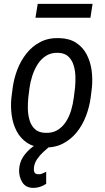

<svg xmlns="http://www.w3.org/2000/svg" viewBox="-20 -729 527 962"><path d="M37.1 -238.8 43.5 -288.6Q49.8 -335.9 67.1 -380.9Q84.5 -425.8 113.3 -461.9Q142.1 -498 182.9 -519Q223.6 -540 277.3 -538.1Q328.1 -536.6 361.8 -514.4Q395.5 -492.2 414.3 -456.1Q433.1 -419.9 439 -376.5Q444.8 -333 440.4 -289.1L434.1 -238.8Q427.7 -191.9 410.4 -146.7Q393.1 -101.6 364 -65.7Q335 -29.8 294.2 -9Q253.4 11.7 200.2 9.8Q148.9 8.8 115.5 -13.7Q82 -36.1 63.2 -72.3Q44.4 -108.4 38.6 -151.9Q32.7 -195.3 37.1 -238.8ZM127.9 -289.1 121.6 -237.8Q119.1 -213.4 119.6 -183.8Q120.1 -154.3 127.9 -127.4Q135.7 -100.6 154.1 -82.8Q172.4 -64.9 205.1 -63.5Q242.2 -61.5 267.8 -77.1Q293.5 -92.8 310.3 -118.9Q327.1 -145 336.4 -176.5Q345.7 -208 349.6 -238.8L356 -289.6Q358.4 -314 357.9 -343.3Q357.4 -372.6 349.6 -399.7Q341.8 -426.8 323.5 -444.8Q305.2 -462.9 272 -464.4Q237.3 -465.8 211.7 -450Q186 -434.1 168.9 -407.2Q151.9 -380.4 141.8 -349.1Q131.8 -317.9 127.9 -289.1ZM199.7 -27.8 231.4 2Q215.3 15.6 197 32.5Q178.7 49.3 165.3 69.3Q151.9 89.4 149.9 112.3Q148.4 125 152.6 134.3Q156.7 143.6 171.4 144Q181.6 145 191.9 140.6Q202.1 136.2 211.4 131.8V191.9Q197.3 201.7 181.2 207Q165 212.4 147.5 212.4Q109.4 212.4 92 184.6Q74.7 156.7 75.7 122.6Q77.1 85.9 95.5 57.6Q113.8 29.3 141.6 8.3Q169.4 -12.7 199.7 -27.8ZM443.8 -709.5 433.1 -640.1H157.7L168.9 -709.5Z"/></svg>

Font: Roboto Condensed
Style: Italic
Weight: 400
Italic angle: -12°
Designer: Christian Robertson
Foundry: Google
Version: Version 3.0